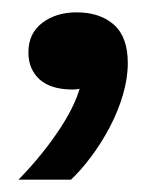

<svg xmlns="http://www.w3.org/2000/svg" viewBox="-20 -142 255 311"><path d="M10 149Q50 108 78 65Q106 22 112 -11L122 -3Q118 -1 111.5 1Q105 3 98 3Q62 3 44 -13.5Q26 -30 26 -57Q26 -88 48.5 -105Q71 -122 104 -122Q142 -122 164.5 -102Q187 -82 187 -40Q187 -15 179 12Q171 39 157.5 64.5Q144 90 127.5 112Q111 134 95 149Z"/></svg>

Font: Mona Sans Expanded SemiBold
Style: Regular
Weight: 600
Width: 7
Designer: Deni Anggara
Foundry: GitHub
Version: Version 2.000